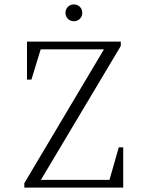

<svg xmlns="http://www.w3.org/2000/svg" viewBox="-20 -848 667 868"><path d="M90 0V-20L450 -625H164L122 -488H102V-660H526V-640L165 -35H475L517 -182H537V0ZM314 -752Q298 -752 287 -763Q276 -774 276 -790Q276 -806 287 -817Q298 -828 314 -828Q330 -828 341 -817Q352 -806 352 -790Q352 -774 341 -763Q330 -752 314 -752Z"/></svg>

Font: Spectral ExtraLight
Style: Regular
Weight: 275
Designer: Jean-Baptiste Levee
Foundry: Production Type
Version: Version 2.001